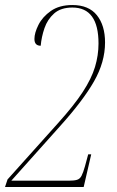

<svg xmlns="http://www.w3.org/2000/svg" viewBox="-23 -744 467 764"><path d="M-3 0 7 -30 207 -253Q271 -324 306 -377.5Q341 -431 355 -477.5Q369 -524 369 -571Q369 -714 265 -714Q219 -714 192.5 -690.5Q166 -667 154 -632Q142 -597 139 -562Q114 -562 114 -589Q114 -613 130 -645Q146 -677 179.5 -700.5Q213 -724 265 -724Q330 -724 362.5 -683.5Q395 -643 395 -575Q395 -497 351 -420Q307 -343 216 -242L22 -25H250Q272 -25 283.5 -28.5Q295 -32 301.5 -44.5Q308 -57 315 -82L328 -130H340L310 0Z"/></svg>

Font: Noto Serif Display ExtraCondensed Thin
Style: Italic
Weight: 100
Width: 2
Italic angle: -12°
Designer: Monotype Design Team
Foundry: Monotype Imaging Inc.
Version: Version 2.009